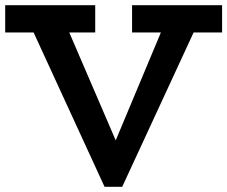

<svg xmlns="http://www.w3.org/2000/svg" viewBox="-20 -706 876 740"><path d="M347 -686V-581H0V-686ZM836 -686V-581H489V-686ZM383 14 69 -669H209L426 -165L637 -669H767L451 14Z"/></svg>

Font: BioRhyme
Style: Bold
Weight: 700
Designer: Aoife Mooney
Foundry: Aoife Mooney Type
Version: Version 1.600;gftools[0.9.33]